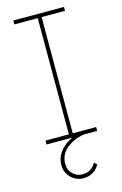

<svg xmlns="http://www.w3.org/2000/svg" viewBox="-138 -759 663 1047"><g transform="rotate(-15 193.0 -235.0)"><path d="M50 0V-22H182V-678H50V-700H336V-678H204V-22H336V0ZM199 230Q157 230 128 201Q99 172 99 130Q99 90 121.5 59Q144 28 179.5 8Q215 -12 254 -18L259 0Q201 10 161 43.5Q121 77 121 130Q121 163 143.5 185.5Q166 208 199 208Q225 208 244 195.5Q263 183 274 163L289 176Q277 200 253 215Q229 230 199 230Z"/></g></svg>

Font: Lexend Thin
Style: Regular
Weight: 100
Designer: Bonnie Shaver-Troup, Thomas Jockin
Foundry: Lexend
Version: Version 1.007; ttfautohint (v1.8.3)